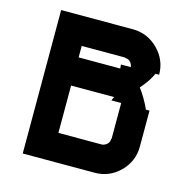

<svg xmlns="http://www.w3.org/2000/svg" viewBox="-100 -764 850 862"><g transform="rotate(15 325.5 -333.5)"><path d="M401.7 -333.3Q402.5 -331.7 403.3 -333.3ZM413.3 -130.8Q426.7 -132.5 436.7 -141.7Q446.7 -150.8 446.7 -166.7H448.3V-333.3H403.3Q403.3 -333.3 405 -338.8Q406.7 -344.2 408.8 -347.5Q410.8 -350.8 413.3 -350.8H210.8V-130.8ZM413.3 0H80V-666.7H413.3Q481.7 -666.7 530.8 -617.5Q580 -568.3 580 -500H563.3Q545.8 -461.7 510.8 -422.5Q539.2 -385.8 563.3 -333.3H580V-166.7Q580 -97.5 531.2 -48.8Q482.5 0 413.3 0ZM402.5 -500H448.3Q446.7 -513.3 437.9 -523.3Q429.2 -533.3 413.3 -533.3V-535H210.8V-481.7H404.2Q402.5 -498.3 402.5 -500ZM402.5 -500H401.7Z"/></g></svg>

Font: 0xA000-Squareish
Style: Squareish-Bold
Weight: 700
Version: Version 0.1